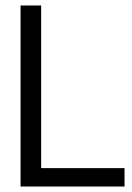

<svg xmlns="http://www.w3.org/2000/svg" viewBox="-20 -680 483 700"><path d="M55 0V-660H130V-67H434V0Z"/></svg>

Font: Bricolage Grotesque 48pt Light
Style: Regular
Weight: 300
Designer: Mathieu Triay
Foundry: Atelier Triay
Version: Version 1.000; ttfautohint (v1.8.4.7-5d5b);gftools[0.9.32]